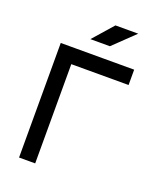

<svg xmlns="http://www.w3.org/2000/svg" viewBox="-161 -993 908 1092"><g transform="rotate(20 293.0 -447.0)"><path d="M87.9 0V-693.4H185.5V0ZM87.9 -600.6V-693.4H532.2V-600.6ZM238.8 -771.5 346.2 -893.6H483.9L356.9 -771.5Z"/></g></svg>

Font: Cascadia Mono
Style: Regular
Weight: 400
Monospace: yes
Designer: Aaron Bell
Foundry: Saja Typeworks
Version: Version 2102.003